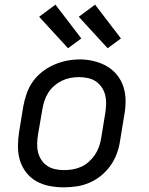

<svg xmlns="http://www.w3.org/2000/svg" viewBox="-20 -796 640 824"><path d="M253 8Q222 8 191.5 2Q161 -4 135.5 -18.5Q110 -33 92 -56.5Q74 -80 65.5 -108Q57 -136 57 -167.5Q57 -199 62 -230L80 -340Q85 -367 94.5 -394.5Q104 -422 121 -446Q138 -470 162 -488.5Q186 -507 212.5 -518.5Q239 -530 267 -535.5Q295 -541 323 -541Q354 -541 384 -533.5Q414 -526 439 -511.5Q464 -497 482.5 -474Q501 -451 510 -422.5Q519 -394 519 -362.5Q519 -331 513 -300L495 -190Q491 -163 481 -136Q471 -109 454 -85Q437 -61 413.5 -42Q390 -23 363 -11.5Q336 0 308 4Q280 8 253 8ZM254 -66Q273 -66 291.5 -69Q310 -72 328 -80Q346 -88 361 -101.5Q376 -115 387 -131Q398 -147 404.5 -165.5Q411 -184 414 -202L432 -312Q435 -332 435.5 -351Q436 -370 431.5 -388Q427 -406 416.5 -421.5Q406 -437 391 -447Q376 -457 357 -461Q338 -465 319 -465Q300 -465 281.5 -461.5Q263 -458 245.5 -449.5Q228 -441 213 -428Q198 -415 187.5 -398.5Q177 -382 171 -364Q165 -346 162 -328L143 -218Q140 -199 139.5 -179.5Q139 -160 143.5 -142Q148 -124 158 -109Q168 -94 183 -84Q198 -74 216.5 -70Q235 -66 254 -66ZM442 -589 318 -724 388 -776 499 -631ZM272 -589 148 -724 218 -776 329 -631Z"/></svg>

Font: Iosevka Curly Extended
Style: Italic
Weight: 400
Width: 7
Italic angle: -9°
Monospace: yes
Designer: Belleve Invis
Foundry: Belleve Invis
Version: Version 11.1.0; ttfautohint (v1.8.3)